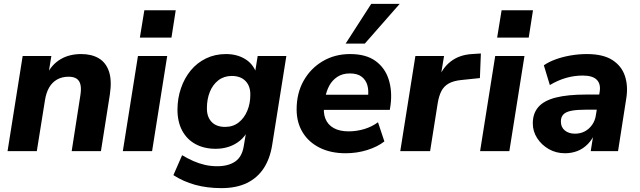

<svg xmlns="http://www.w3.org/2000/svg" viewBox="-20 -780 3304 991"><path d="M19 0 97 -491H245L230 -398H223Q248 -448 293 -474.5Q338 -501 399 -501Q453 -501 490 -479Q527 -457 542.5 -411Q558 -365 547 -292L501 0H350L395 -289Q400 -321 395.5 -342Q391 -363 376 -373.5Q361 -384 334 -384Q300 -384 274.5 -369.5Q249 -355 233.5 -328Q218 -301 212 -262L170 0Z M702 -586 725 -727H887L865 -586ZM614 0 692 -491H843L765 0Z M1123 191Q1049 191 987.5 174Q926 157 875 124L920 21Q948 38 977.5 51Q1007 64 1037.5 71Q1068 78 1101 78Q1158 78 1193.5 54Q1229 30 1238 -25L1252 -108L1260 -107Q1245 -76 1219 -54.5Q1193 -33 1161 -22.5Q1129 -12 1093 -12Q1034 -12 989.5 -36Q945 -60 920.5 -105.5Q896 -151 896 -214Q896 -272 914 -324.5Q932 -377 964.5 -416.5Q997 -456 1043.5 -478.5Q1090 -501 1146 -501Q1203 -501 1245 -475.5Q1287 -450 1304 -401L1296 -404L1310 -491H1458L1385 -33Q1374 38 1341.5 88Q1309 138 1254.5 164.5Q1200 191 1123 191ZM1142 -125Q1183 -125 1212 -148Q1241 -171 1256.5 -208.5Q1272 -246 1272 -290Q1273 -335 1247.5 -361.5Q1222 -388 1176 -388Q1136 -388 1107 -365.5Q1078 -343 1063 -305.5Q1048 -268 1048 -223Q1047 -178 1071.5 -151.5Q1096 -125 1142 -125Z M1764 11Q1687 11 1630 -17.5Q1573 -46 1542 -97Q1511 -148 1511 -215Q1511 -299 1547 -363Q1583 -427 1645.5 -464Q1708 -501 1787 -501Q1869 -501 1918 -465.5Q1967 -430 1986 -370.5Q2005 -311 1996 -239L1992 -213H1633L1644 -291H1895L1879 -277Q1884 -313 1876 -340.5Q1868 -368 1846 -384.5Q1824 -401 1786 -401Q1748 -401 1721.5 -383.5Q1695 -366 1680 -338.5Q1665 -311 1659 -278L1654 -243Q1647 -199 1659.5 -167.5Q1672 -136 1702.5 -119Q1733 -102 1779 -102Q1821 -102 1860.5 -114Q1900 -126 1931 -149L1964 -50Q1928 -22 1875 -5.5Q1822 11 1764 11ZM1764 -555 1896 -760H2043L1863 -555Z M2046 0 2124 -491H2272L2252 -371H2243Q2261 -427 2305.5 -462Q2350 -497 2416 -501L2462 -504L2457 -377L2361 -367Q2321 -363 2296 -349Q2271 -335 2258 -309.5Q2245 -284 2239 -246L2200 0Z M2546 -586 2569 -727H2731L2709 -586ZM2458 0 2536 -491H2687L2609 0Z M2896 11Q2850 11 2812.5 -10.5Q2775 -32 2752.5 -67Q2730 -102 2730 -143Q2730 -195 2759 -228Q2788 -261 2849 -276.5Q2910 -292 3005 -292H3084L3072 -214H3008Q2959 -214 2930 -208.5Q2901 -203 2888 -189.5Q2875 -176 2875 -153Q2875 -123 2895.5 -106.5Q2916 -90 2947 -90Q2976 -90 2998.5 -102Q3021 -114 3036.5 -136Q3052 -158 3056 -188L3075 -305Q3082 -346 3060.5 -368Q3039 -390 2988 -390Q2944 -390 2902 -378Q2860 -366 2818 -341L2787 -443Q2813 -461 2849 -474Q2885 -487 2926.5 -494Q2968 -501 3009 -501Q3093 -501 3141 -470Q3189 -439 3206 -386.5Q3223 -334 3212 -269L3170 0H3029L3045 -100H3054Q3039 -62 3014.5 -37Q2990 -12 2960 -0.5Q2930 11 2896 11Z"/></svg>

Font: Nunito Sans 12pt ExtraBold
Style: Italic
Weight: 800
Italic angle: -9°
Designer: Vernon Adams
Foundry: Vernon Adams
Version: Version 3.101;gftools[0.9.27]